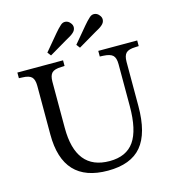

<svg xmlns="http://www.w3.org/2000/svg" viewBox="-131 -1031 1056 1153"><g transform="rotate(-15 396.5 -455.0)"><path d="M398 10Q119 10 119 -289V-592Q119 -631 103 -647Q87 -663 45 -664L24 -665V-700H308V-665L287 -664Q245 -663 229 -647Q213 -631 213 -592V-305Q213 -43 423 -43Q527 -43 575.5 -112.5Q624 -182 624 -331V-592Q624 -631 607.5 -646.5Q591 -662 548 -664L527 -665V-700H769V-665L748 -664Q706 -663 690 -647Q674 -631 674 -592V-318Q674 -149 607.5 -69.5Q541 10 398 10ZM426 -747 409 -769 492 -868Q502 -880 511.5 -890Q521 -900 531 -909Q545 -922 562 -920Q579 -918 590 -904Q603 -890 601.5 -873Q600 -856 585 -843Q575 -834 563.5 -827.5Q552 -821 538 -813ZM246 -747 229 -769 312 -868Q322 -880 331.5 -890Q341 -900 351 -909Q365 -922 382 -920Q399 -918 410 -904Q423 -890 421.5 -873Q420 -856 405 -843Q395 -834 383.5 -827.5Q372 -821 358 -813Z"/></g></svg>

Font: Hedvig Letters Serif 18pt
Style: Regular
Weight: 400
Designer: Alexander Örn & Tor Weibull
Foundry: Kanon Foundry
Version: Version 1.000